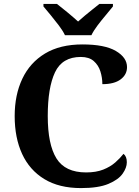

<svg xmlns="http://www.w3.org/2000/svg" viewBox="-20 -951 709 981"><path d="M394 10Q282 10 206.5 -36Q131 -82 93 -164.5Q55 -247 55 -358Q55 -466 94 -548.5Q133 -631 210 -677.5Q287 -724 401 -724Q515 -724 572 -690.5Q629 -657 629 -608Q629 -570 596.5 -545.5Q564 -521 503 -521Q503 -554 493 -586Q483 -618 459 -639Q435 -660 393 -660Q298 -660 261 -581.5Q224 -503 224 -358Q224 -213 268.5 -141.5Q313 -70 420 -70Q471 -70 507.5 -84.5Q544 -99 569 -121Q594 -143 611 -165Q628 -152 628 -122Q628 -94 606.5 -63.5Q585 -33 534 -11.5Q483 10 394 10ZM312 -771Q301 -794 281 -820.5Q261 -847 239.5 -873Q218 -899 202 -918V-931H271Q292 -915 324.5 -888Q357 -861 379 -841Q394 -855 414 -871.5Q434 -888 454 -904Q474 -920 488 -931H557V-918Q542 -899 520 -873Q498 -847 478 -820.5Q458 -794 447 -771Z"/></svg>

Font: Noto Serif Gurmukhi
Style: Bold
Weight: 700
Designer: Vaibhav Singh and the Monotype Design Team
Foundry: Monotype Imaging Inc.
Version: Version 2.004; ttfautohint (v1.8.4.7-5d5b)